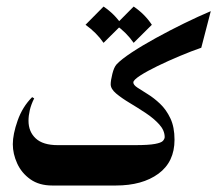

<svg xmlns="http://www.w3.org/2000/svg" viewBox="-20 -572 670 592"><path d="M292.5 0H141.1Q100.6 0 73.5 -19.3Q46.4 -38.6 33 -68.1Q19.5 -97.7 19.5 -127.4Q19.5 -158.2 34.4 -200.4Q49.3 -242.7 79.1 -272.5L85.4 -268.6Q76.2 -250.5 72 -232.9Q67.9 -215.3 67.9 -199.7Q67.9 -166 90.1 -145.3Q112.3 -124.5 158.2 -124.5H294.4Q300.3 -124.5 304.2 -114.3Q308.1 -104 310.1 -90.3Q312 -76.7 312 -66.4Q312 -54.7 309.8 -39.1Q307.6 -23.4 303.2 -11.7Q298.8 0 292.5 0ZM629.9 -537.6 600.6 -424.8Q570.8 -414.6 534.7 -399.4Q498.5 -384.3 465.8 -368.4Q433.1 -352.5 412.1 -338.9Q391.1 -325.2 391.1 -317.9Q391.1 -310.1 403.8 -301.8Q416.5 -293.5 435.5 -281.7Q454.6 -270 473.6 -252Q492.7 -233.9 505.4 -207Q518.1 -180.2 518.1 -141.1Q518.1 -72.8 468.5 -36.4Q418.9 0 336.9 0H290.5Q280.3 0 271.7 -18.3Q263.2 -36.6 263.2 -62.5Q263.2 -87.9 271.7 -106.2Q280.3 -124.5 290.5 -124.5H395.5Q438.5 -124.5 457.8 -128.2Q477.1 -131.8 482.2 -137.5Q487.3 -143.1 487.8 -148.9Q487.8 -169.9 470.9 -188.5Q454.1 -207 429.4 -223.4Q404.8 -239.7 379.9 -254.6Q355 -269.5 338.1 -283.7Q321.3 -297.9 321.3 -312Q321.3 -323.7 326.4 -344.2Q331.5 -364.7 339.4 -373.5Q353.5 -388.7 386 -410.2Q418.5 -431.6 460.7 -454.8Q502.9 -478 547.4 -499.8Q591.8 -521.5 629.9 -537.6ZM299.3 -551.8Q333.5 -528.8 355.5 -495.6L299.3 -439.9Q277.3 -471.7 243.7 -495.6ZM392.1 -551.8Q426.3 -528.8 448.2 -495.6L392.1 -439.9Q370.1 -471.7 336.4 -495.6Z"/></svg>

Font: Lateef
Style: Bold
Weight: 700
Designer: SIL International
Foundry: SIL International
Version: Version 4.200